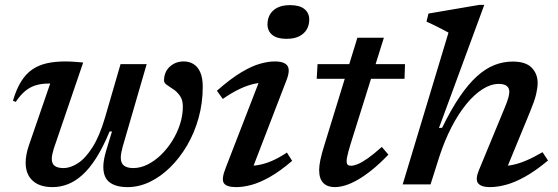

<svg xmlns="http://www.w3.org/2000/svg" viewBox="-20 -755 2284 786"><path d="M473.5 -492.5H580.5L482 -153.5Q478.5 -140.5 476.5 -129.8Q474.5 -119 474.5 -110Q474.5 -86.5 487.8 -76.8Q501 -67 525.5 -67Q554.5 -67 583.5 -81.2Q612.5 -95.5 638.5 -120.5Q664.5 -145.5 684.8 -177.8Q705 -210 716.8 -246.2Q728.5 -282.5 728.5 -318.5Q728.5 -345.5 717 -362.2Q705.5 -379 690 -389.2Q674.5 -399.5 663 -407.5Q651.5 -415.5 651.5 -425Q651.5 -460.5 675 -482Q698.5 -503.5 732 -503.5Q755.5 -503.5 773 -492.2Q790.5 -481 800.2 -458.2Q810 -435.5 810 -399.5Q810 -333.5 793 -272.2Q776 -211 745.8 -159.5Q715.5 -108 676.5 -69.8Q637.5 -31.5 593 -10.2Q548.5 11 502.5 11Q454.5 11 428.8 -8.5Q403 -28 403 -72Q403 -86 406 -102.8Q409 -119.5 415 -139.5L438.5 -217L428.5 -216.5Q402 -152.5 374.2 -108.8Q346.5 -65 317.2 -38.8Q288 -12.5 257.5 -0.8Q227 11 195 11Q142.5 11 113.8 -15.2Q85 -41.5 85 -89Q85 -121 98.5 -160.5L185.5 -413Q183.5 -413 182.8 -413Q182 -413 180 -413Q151 -413 127.8 -406.2Q104.5 -399.5 84.2 -383.2Q64 -367 44.5 -338L33 -342.5Q47 -390 66.2 -421Q85.5 -452 111.2 -470Q137 -488 171 -495.8Q205 -503.5 248 -503.5Q261.5 -503.5 273 -502.8Q284.5 -502 296.2 -501.2Q308 -500.5 320.5 -499L200.5 -147.5Q196.5 -134.5 194.2 -123.8Q192 -113 192 -105Q192 -84.5 204.2 -75.8Q216.5 -67 240 -67Q269 -67 300 -87.5Q331 -108 359.5 -153.5Q388 -199 410 -274Z M904 -68 1051.5 -449 1074.5 -416.5Q1049.5 -418 1021.5 -412Q993.5 -406 961.5 -391Q929.5 -376 892 -350L868 -383.5Q924 -433 967.8 -459Q1011.5 -485 1045 -494.2Q1078.5 -503.5 1104.5 -503.5Q1145 -503.5 1157 -485.2Q1169 -467 1152 -424.5L1004.5 -41.5L981 -76.5Q1007 -74.5 1035 -79Q1063 -83.5 1092.8 -96.2Q1122.5 -109 1154.5 -130.5L1176 -96.5Q1127 -54.5 1085.5 -31Q1044 -7.5 1009.8 1.8Q975.5 11 947 11Q907.5 11 896.5 -5.2Q885.5 -21.5 904 -68ZM1075 -655.5Q1075 -678 1085.2 -695.8Q1095.5 -713.5 1116 -723.8Q1136.5 -734 1167.5 -734Q1206.5 -734 1226.2 -718Q1246 -702 1246 -675Q1246 -652 1235.5 -634.2Q1225 -616.5 1204.5 -606.2Q1184 -596 1153 -596Q1114 -596 1094.5 -612.2Q1075 -628.5 1075 -655.5Z M1276.5 -432.5 1280 -492.5H1638L1636 -432.5ZM1416 -168Q1410 -148.5 1406.2 -134.5Q1402.5 -120.5 1400.8 -111.2Q1399 -102 1399 -96.5Q1399 -84.5 1403.5 -80.5Q1408 -76.5 1417 -76.5Q1428 -76.5 1444.8 -83.2Q1461.5 -90 1485.8 -107Q1510 -124 1543 -153.5L1570 -122Q1534 -84.5 1502.5 -59.2Q1471 -34 1443.8 -18.5Q1416.5 -3 1393.2 4Q1370 11 1350 11Q1320.5 11 1303.5 -6Q1286.5 -23 1286.5 -59Q1286.5 -76 1291.5 -100.5Q1296.5 -125 1308.5 -163L1443 -600.5H1551.5Z M1778.5 -113.5 1742.5 0H1628.5L1816 -621.5Q1807 -626.5 1791.2 -634.8Q1775.5 -643 1758 -651.5Q1740.5 -660 1726 -666.5L1734 -699.5L1942 -735H1962.5L1777 -231L1790 -232Q1826.5 -307 1861.8 -358.8Q1897 -410.5 1932 -442.2Q1967 -474 2003.5 -488.5Q2040 -503 2079 -503Q2132 -503 2156.5 -478Q2181 -453 2181 -415Q2181 -395.5 2174.5 -368.2Q2168 -341 2150.5 -299L2044.5 -41.5L2027.5 -75.5Q2051.5 -74.5 2077.8 -79.8Q2104 -85 2134.5 -98Q2165 -111 2201 -132L2223.5 -98Q2172.5 -55.5 2129.8 -31.8Q2087 -8 2051.2 1.5Q2015.5 11 1985.5 11Q1950 11 1937.5 -4.5Q1925 -20 1940 -57L2046 -313.5Q2057 -340 2061 -354.8Q2065 -369.5 2065 -379.5Q2065 -394.5 2054.5 -403Q2044 -411.5 2021.5 -411.5Q1989.5 -411.5 1955.5 -390Q1921.5 -368.5 1889 -328.8Q1856.5 -289 1828.2 -234.2Q1800 -179.5 1778.5 -113.5Z"/></svg>

Font: Newsreader 9pt Medium
Style: Italic
Weight: 500
Italic angle: -17°
Designer: Hugues Gentile
Foundry: Production Type
Version: Version 1.003